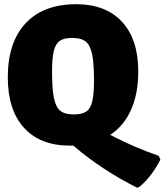

<svg xmlns="http://www.w3.org/2000/svg" viewBox="-20 -679 781 911"><path d="M741 78Q702 155 645 205L631 212Q459 125 328 12H312Q171 12 94 -72.5Q17 -157 17 -312Q17 -478 101.5 -568.5Q186 -659 341 -659Q482 -659 559 -575.5Q636 -492 636 -340Q636 -235 602 -158.5Q568 -82 503 -39Q620 22 733 60ZM330 -136Q369 -136 389 -149.5Q409 -163 417.5 -197.5Q426 -232 426 -297Q426 -379 417 -422Q408 -465 386.5 -482Q365 -499 323 -499Q284 -499 264 -485.5Q244 -472 235.5 -438Q227 -404 227 -339Q227 -256 236 -213Q245 -170 266.5 -153Q288 -136 330 -136Z"/></svg>

Font: Luna Sans Black
Style: Regular
Weight: 900
Designer: Juan Pablo del Peral
Foundry: Huerta Tipografica
Version: Version 2.001; ttfautohint (v1.5)